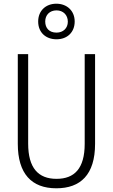

<svg xmlns="http://www.w3.org/2000/svg" viewBox="-20 -1006 609 1036"><path d="M285 -794C343 -794 383 -832 383 -890C383 -948 341 -986 284 -986C227 -986 186 -948 186 -890C186 -830 228 -794 285 -794ZM285 -830C245 -830 224 -855 224 -890C224 -925 248 -950 285 -950C321 -950 346 -925 346 -889C346 -854 321 -830 285 -830ZM493 -230V-714H437V-230C437 -96 381 -41 285 -41C187 -41 132 -99 132 -231V-714H76V-230C76 -69 150 10 284 10C414 10 493 -63 493 -230Z"/></svg>

Font: Noto Sans Thai Cond Light
Style: Regular
Weight: 300
Width: 3
Designer: Monotype Design Team
Foundry: Monotype Imaging Inc.
Version: Version 2.002